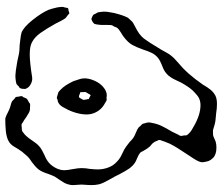

<svg xmlns="http://www.w3.org/2000/svg" viewBox="-77 -707 837 723"><g transform="rotate(-90 341.5 -345.5)"><path d="M648 -412Q649 -410 649.5 -408Q650 -406 651 -405Q652 -403 654 -400Q656 -397 657 -393L659 -376Q660 -362 654 -334Q645 -298 636 -282L625 -270Q621 -265 614.5 -261.5Q608 -258 606 -257Q602 -255 588.5 -247.5Q575 -240 565 -230Q558 -223 551.5 -213Q545 -203 542 -199Q521 -166 516 -157Q512 -150 505.5 -138Q499 -126 493 -119Q486 -110 475.5 -101Q465 -92 461 -88Q445 -75 428 -56Q405 -30 385 -1Q374 18 365 29Q356 40 343 47Q331 53 312 53Q294 53 277 50Q246 48 233 44Q228 43 223 41Q218 39 213 38H207Q195 38 191 39Q186 41 180.5 43.5Q175 46 170 48Q160 51 147 51Q121 51 108 38Q100 30 96 20Q95 17 94.5 12.5Q94 8 93 6L92 -2Q92 -14 106 -35Q108 -38 123 -61Q149 -99 162 -125Q172 -149 173 -154Q176 -160 176 -164Q176 -166 175 -168Q174 -170 173 -172Q172 -174 170.5 -178Q169 -182 167 -184Q165 -188 160 -192.5Q155 -197 152 -199Q143 -209 135 -224Q130 -234 128 -236Q121 -242 107.5 -247.5Q94 -253 90 -256Q77 -265 68 -278Q59 -291 47 -314L38 -332Q34 -340 23.5 -358Q13 -376 9 -391Q6 -405 6 -418Q6 -431 8 -457Q8 -465 7 -472.5Q6 -480 6 -488Q6 -496 7 -500Q9 -511 14 -521L26 -540Q38 -558 38 -558Q42 -566 48 -582Q56 -608 66 -620Q76 -632 94 -645Q110 -655 118 -665Q133 -681 142 -696Q144 -700 151.5 -712Q159 -724 169 -730Q176 -735 187.5 -738Q199 -741 209 -742Q233 -744 246 -744H257Q265 -742 277.5 -735.5Q290 -729 299 -726Q318 -721 321 -719L333 -708Q337 -706 337 -705Q339 -702 339 -694Q341 -688 341 -683Q341 -681 339.5 -679Q338 -677 337 -676Q336 -673 334.5 -669.5Q333 -666 331 -663Q329 -661 324 -658.5Q319 -656 316 -654Q315 -653 314 -652Q313 -651 311 -651Q309 -650 305.5 -650.5Q302 -651 300 -651H293Q283 -651 269 -661Q263 -664 256.5 -669Q250 -674 242 -678Q237 -683 233 -683H231L222 -682Q214 -682 211 -681Q206 -679 202 -675Q190 -667 174 -643Q162 -625 154 -618Q147 -611 136.5 -605.5Q126 -600 122 -598Q103 -590 97 -585Q82 -575 72 -557Q62 -539 62 -522Q62 -511 66 -491Q70 -469 70 -458Q70 -441 67 -426Q65 -406 65 -396Q65 -375 72.5 -355.5Q80 -336 95 -323Q103 -315 113 -309.5Q123 -304 126 -303Q142 -296 151 -289L168 -276Q178 -266 184 -262Q189 -258 203 -252.5Q217 -247 223 -242L230 -234Q237 -228 237 -226L239 -218Q240 -215 241 -211.5Q242 -208 242 -204Q242 -199 240 -191Q237 -173 229 -156Q221 -139 207 -116Q198 -97 196 -93Q192 -88 191 -82Q191 -79 193 -71Q193 -63 194 -60Q195 -59 201 -52Q210 -43 226 -35Q270 -9 307 -9Q322 -9 334 -15Q344 -20 361 -37Q376 -53 392 -82Q396 -90 401.5 -102Q407 -114 412 -121Q419 -132 427 -138Q437 -147 457 -154Q475 -161 485 -169Q497 -179 503.5 -192Q510 -205 517 -227Q526 -252 534 -266Q543 -282 564 -298Q569 -302 581 -309Q593 -316 599 -324Q600 -325 603 -334Q607 -340 608 -343Q609 -348 609 -358V-375Q609 -387 610 -392Q610 -395 611 -400Q612 -405 613 -408Q618 -416 632 -420Q645 -415 648 -412ZM371 -688Q372 -691 377 -693Q385 -701 387 -702Q390 -703 395 -704Q400 -705 403 -705Q408 -706 419 -706Q431 -706 471 -699Q488 -695 494 -694Q511 -690 533 -690Q539 -689 554 -687.5Q569 -686 580 -683Q601 -675 628 -641Q655 -607 666 -581Q668 -575 670.5 -567Q673 -559 675 -549Q678 -531 677 -527Q677 -525 674 -516Q674 -510 672 -508Q670 -506 663 -506Q657 -503 652 -503L648 -507Q636 -516 635 -517Q629 -525 623 -537Q617 -549 615 -553Q595 -589 579 -611.5Q563 -634 543 -644Q528 -652 498 -652Q469 -652 412 -643Q399 -641 385.5 -648.5Q372 -656 368 -669Q368 -672 368.5 -678.5Q369 -685 371 -688ZM408 -446Q408 -431 401.5 -414Q395 -397 385 -385Q378 -376 367.5 -369.5Q357 -363 347 -362H344Q338 -362 336 -363Q334 -363 331 -362.5Q328 -362 324 -363Q322 -364 314 -369Q289 -382 278 -408Q272 -422 272 -438Q272 -457 278.5 -479Q285 -501 295 -518Q304 -538 316 -544Q320 -547 327 -547Q329 -548 331 -549Q333 -550 336 -550Q337 -550 346 -547Q348 -546 351 -545.5Q354 -545 356 -544Q358 -543 364 -537Q382 -521 398 -486Q399 -481 403.5 -469Q408 -457 408 -446ZM327 -450V-448Q327 -445 328 -441.5Q329 -438 329 -436Q330 -435 329.5 -433Q329 -431 330 -430L338 -426Q339 -426 341.5 -424Q344 -422 345 -423Q346 -424 347.5 -426Q349 -428 349 -429Q350 -431 352.5 -435Q355 -439 356 -441Q357 -443 356.5 -446.5Q356 -450 356 -452V-459Q356 -463 351 -463Q343 -467 337 -467Q335 -465 331.5 -459Q328 -453 327 -450Z"/></g></svg>

Font: Rubik-Burned
Style: Regular
Weight: 400
Designer: NaN (generative design), Hubert & Fischer (Rubik source font outlines)
Foundry: NaN, Hubert & Fischer
Version: Version 1.000